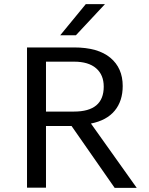

<svg xmlns="http://www.w3.org/2000/svg" viewBox="-20 -911 721 931"><path d="M489 -891 348 -740H272L396 -891ZM536 0 327 -300H203V-1H111V-681H339Q455 -681 515 -631Q575 -581 575 -494Q575 -421 536 -374Q497 -327 421 -312L643 0ZM203 -612V-370H339Q483 -370 483 -491Q483 -548 446 -580Q409 -612 339 -612Z"/></svg>

Font: Martel Sans
Style: Regular
Weight: 400
Designer: Dan Reynolds and Mathieu Réguer
Foundry: Dan Reynolds and Mathieu Réguer
Version: Version 1.001;PS 001.001;hotconv 1.0.70;makeotf.lib2.5.58329